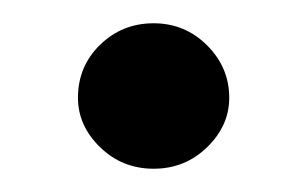

<svg xmlns="http://www.w3.org/2000/svg" viewBox="-20 -146 264 165"><path d="M47 -62Q47 -89 66 -107.5Q85 -126 112 -126Q139 -126 158 -107Q177 -88 177 -62Q177 -38 158 -19.5Q139 -1 112 -1Q85 -1 66 -19.5Q47 -38 47 -62Z"/></svg>

Font: Kodchasan Medium
Style: Regular
Weight: 500
Designer: Katatrad Aksorn Co.,Ltd.
Foundry: Cadson Demak Co.,Ltd.
Version: Version 1.000; ttfautohint (v1.6)